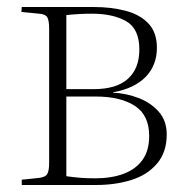

<svg xmlns="http://www.w3.org/2000/svg" viewBox="-20 -527 535 547"><path d="M42 0V-15L90 -20Q109 -22 114.5 -31Q120 -40 120 -63V-446Q120 -469 114.5 -478Q109 -487 91 -488L41 -493L42 -507H248Q296 -507 337 -496.5Q378 -486 402.5 -460.5Q427 -435 427 -391Q427 -341 395 -308Q363 -275 302 -264V-263Q341 -261 375.5 -247.5Q410 -234 432.5 -208.5Q455 -183 455 -144Q455 -93 427 -60.5Q399 -28 353.5 -14Q308 0 255 0ZM251 -19Q298 -19 332.5 -32Q367 -45 386 -71.5Q405 -98 405 -140Q405 -199 364 -225.5Q323 -252 253 -252H169V-25Q190 -22 208.5 -20.5Q227 -19 251 -19ZM169 -273H246Q312 -273 344.5 -302.5Q377 -332 377 -386Q377 -445 339.5 -466.5Q302 -488 242 -488Q224 -488 205.5 -487Q187 -486 169 -484Z"/></svg>

Font: Literata 60pt ExtraLight
Style: Regular
Weight: 250
Designer: Latin by Veronika Burian and Jose Scaglione. Greek by Irene Vlachou. Cyrillic by Vera Evstafieva.
Foundry: TypeTogether
Version: Version 3.103;gftools[0.9.29]